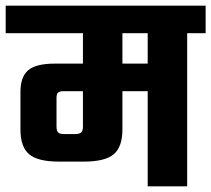

<svg xmlns="http://www.w3.org/2000/svg" viewBox="-40 -656 744 676"><path d="M684 -636V-539H619V0H480V-335H391V-200Q391 -139 360.5 -113Q330 -87 255 -87H168Q93 -87 62.5 -113Q32 -139 32 -200V-333Q32 -385 59 -408.5Q86 -432 153 -432H252V-539H-20V-636ZM252 -210V-335H184Q170 -335 164.5 -330Q159 -325 159 -312V-210Q159 -195 165 -189.5Q171 -184 185 -184H225Q239 -184 245.5 -189.5Q252 -195 252 -210ZM480 -432V-539H391V-432Z"/></svg>

Font: Teko Semibold
Style: Regular
Weight: 600
Designer: Manushi Parikh, Jonny Pinhorn
Foundry: Indian Type Foundry
Version: Version 1.105;PS 1.0;hotconv 1.0.78;makeotf.lib2.5.61930; tt